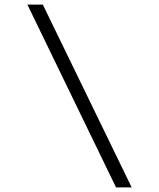

<svg xmlns="http://www.w3.org/2000/svg" viewBox="-20 -718 690 834"><path d="M552 96H484L99 -698H166Z"/></svg>

Font: Azeret Mono Thin ExtraLight
Style: Regular
Weight: 250
Version: Version 1.002